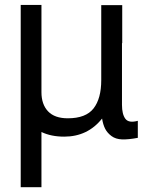

<svg xmlns="http://www.w3.org/2000/svg" viewBox="-20 -545 596 787"><path d="M544.9 -49.8V20Q506.3 27.3 480.2 26.4Q454.1 25.4 437 12.7Q419.9 0 411.1 -17.1Q402.3 -34.2 398.4 -59.1Q339.4 15.1 243.2 15.1Q189.5 15.1 149.9 -3.9V222.2H64.9V-167V-524.9H149.9V-167Q149.9 -117.2 177 -88.6Q204.1 -60.1 257.8 -60.1Q332 -60.1 363.5 -100.6Q395 -141.1 395 -216.8V-368.2V-523.9H481V-368.2H480V-115.2Q480 -76.7 493.9 -58.1Q507.8 -39.6 544.9 -49.8Z"/></svg>

Font: Miedinger*
Style: Book
Weight: 400
Version: Version 001.000